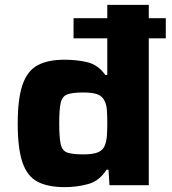

<svg xmlns="http://www.w3.org/2000/svg" viewBox="-20 -763 707 791"><path d="M246 8Q177 8 134.5 -14.5Q92 -37 72.5 -94Q53 -151 53 -253Q53 -357 73 -414.5Q93 -472 135.5 -494.5Q178 -517 246 -517Q297 -517 340.5 -506.5Q384 -496 414 -454H422V-605H283V-688H422V-743H593V-688H663V-605H593V0H431L427 -64H419Q390 -18 344 -5Q298 8 246 8ZM324 -127Q363 -127 383.5 -135.5Q404 -144 412 -164Q419 -183 420.5 -205Q422 -227 422 -256Q422 -285 420.5 -307.5Q419 -330 412 -345Q403 -366 382.5 -374Q362 -382 324 -382Q278 -382 257 -374Q236 -366 230 -339Q224 -312 224 -255Q224 -197 230 -169.5Q236 -142 257 -134.5Q278 -127 324 -127Z"/></svg>

Font: Saira Expanded
Style: Bold
Weight: 700
Width: 7
Designer: Hector Gatti with collaboration of the Omnibus-Type team
Foundry: Omnibus-Type
Version: Version 1.100; ttfautohint (v1.8.3)